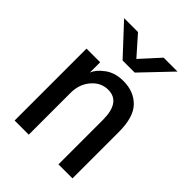

<svg xmlns="http://www.w3.org/2000/svg" viewBox="-231 -926 1040 1040"><g transform="rotate(45 289.5 -406.0)"><path d="M71.3 0V-550.8H175.8V-473.6H176.8Q189.5 -506.8 231.9 -537.6Q274.4 -568.4 336.9 -568.4Q417 -568.4 465.8 -518.6Q514.6 -468.8 514.6 -354.5V0H407.2V-339.8Q407.2 -476.6 312.5 -476.6Q256.8 -476.6 218.3 -431.2Q179.7 -385.7 179.7 -321.3V0ZM98.6 -811.5H205.1L301.8 -702.1L401.4 -811.5H507.8L347.7 -643.6H254.9Z"/></g></svg>

Font: Gothic A1 SemiBold
Style: Regular
Weight: 600
Version: Version 2.50